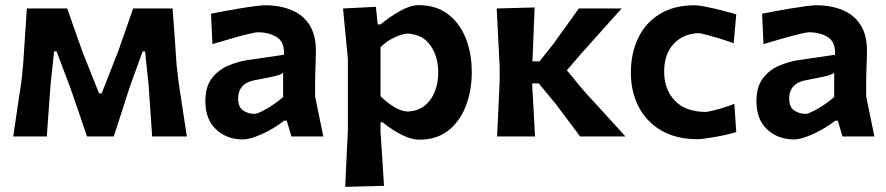

<svg xmlns="http://www.w3.org/2000/svg" viewBox="-20 -531 3447 747"><path d="M31.5 0Q39.5 -54 47.2 -107Q55 -160 63 -212L70 -280Q73.5 -334 77.2 -389Q81 -444 84.5 -498H241.5Q256 -456 271 -414Q286 -372 300.5 -330.5L365.5 -167.5H375.5L439.5 -330.5Q454 -372 468.8 -414Q483.5 -456 498 -498H651.5Q655.5 -445 659.5 -389Q663.5 -333 667 -279.5L675 -210Q682.5 -159 690.8 -106.2Q699 -53.5 707 0H572Q568.5 -50.5 565 -101.2Q561.5 -152 558 -202.5L544.5 -331H535L485.5 -194.5Q470 -146.5 454.2 -97.2Q438.5 -48 422.5 0H318.5Q302 -48.5 285.5 -97Q269 -145.5 252.5 -192.5L200 -331H190.5L177 -205Q173 -153.5 169.5 -102.8Q166 -52 162 0Z M925.5 11.5Q862.5 11.5 820.8 -27.5Q779 -66.5 779 -137Q779 -193 803.8 -225.8Q828.5 -258.5 866 -274.8Q903.5 -291 942 -297L1085 -318Q1087 -368.5 1056.2 -387Q1025.5 -405.5 982.5 -405.5Q974.5 -405.5 944.8 -398.2Q915 -391 877.2 -380.2Q839.5 -369.5 806.5 -359.5L801 -477.5Q819 -481.5 849 -487Q879 -492.5 911.8 -498Q944.5 -503.5 971.8 -507Q999 -510.5 1011.5 -510.5Q1068.5 -510.5 1113.2 -492.2Q1158 -474 1183.5 -435Q1209 -396 1209 -334Q1209 -309.5 1207.5 -275Q1206 -240.5 1206 -211V-156Q1213.5 -119.5 1221.2 -81.5Q1229 -43.5 1238 0H1114L1095.5 -61.5H1086Q1041 -27.5 996.2 -8Q951.5 11.5 925.5 11.5ZM971 -88Q979 -88 998.2 -97.5Q1017.5 -107 1040.2 -122Q1063 -137 1081.5 -153.5V-247.5Q1071.5 -240.5 1050.8 -235.2Q1030 -230 973 -219.5Q906.5 -207.5 906.5 -147Q906.5 -114.5 926 -101.2Q945.5 -88 971 -88Z M1323 196Q1325.5 141.5 1328 89.2Q1330.5 37 1333.5 -25V-302Q1329 -349.5 1324.2 -398.5Q1319.5 -447.5 1314.5 -498L1442.5 -504.5L1449.5 -436H1460.5Q1496 -465.5 1536.2 -488.2Q1576.5 -511 1609.5 -511Q1676 -511 1722 -476.5Q1768 -442 1791.8 -383Q1815.5 -324 1815.5 -250Q1815.5 -180.5 1793.2 -120.8Q1771 -61 1725.5 -24.2Q1680 12.5 1611 12.5Q1582 12.5 1545 -5.5Q1508 -23.5 1469 -55H1460.5V-18.5Q1464.5 39 1467.5 88.5Q1470.5 138 1474 192ZM1565 -97Q1606 -98.5 1632.5 -120Q1659 -141.5 1672 -175.5Q1685 -209.5 1685 -249Q1685 -311 1654.5 -354.5Q1624 -398 1564 -400.5Q1543 -398.5 1514.5 -385.2Q1486 -372 1460.5 -347.5V-157Q1482.5 -134 1511.2 -116.2Q1540 -98.5 1565 -97Z M1914 0Q1916.5 -54.5 1919 -104.8Q1921.5 -155 1924 -217V-272Q1920.5 -340 1917.8 -392Q1915 -444 1912.5 -498L2060 -502Q2058 -448 2055.8 -396.5Q2053.5 -345 2051.5 -292.5H2079.5L2136.5 -365Q2160 -398 2184 -431.2Q2208 -464.5 2232 -498H2398.5Q2358.5 -453.5 2318.8 -409Q2279 -364.5 2239.5 -320.5L2185.5 -257.5L2249.5 -180Q2290.5 -135 2331.8 -89.8Q2373 -44.5 2413.5 0H2237Q2213.5 -31.5 2189.8 -63.2Q2166 -95 2142 -127L2076 -206.5H2051V-193Q2054 -141 2056.5 -95Q2059 -49 2061.5 0Z M2693 10.5Q2611 10.5 2553 -23.2Q2495 -57 2464.8 -115.5Q2434.5 -174 2434.5 -248.5Q2434.5 -323.5 2462.8 -382.8Q2491 -442 2546.5 -476.2Q2602 -510.5 2682.5 -510.5Q2697 -510.5 2726 -504.8Q2755 -499 2787.2 -490.8Q2819.5 -482.5 2844.5 -475L2834.5 -363Q2805 -373.5 2776 -382.2Q2747 -391 2725.5 -396.5Q2704 -402 2696.5 -402Q2637.5 -399.5 2600.8 -360Q2564 -320.5 2564 -252Q2564 -183.5 2605 -140Q2646 -96.5 2723.5 -95.5Q2731.5 -95.5 2751 -100Q2770.5 -104.5 2793.8 -111.8Q2817 -119 2837 -127L2844.5 -17Q2823.5 -10.5 2793.5 -4.2Q2763.5 2 2735.5 6.2Q2707.5 10.5 2693 10.5Z M3069.5 11.5Q3006.5 11.5 2964.8 -27.5Q2923 -66.5 2923 -137Q2923 -193 2947.8 -225.8Q2972.5 -258.5 3010 -274.8Q3047.5 -291 3086 -297L3229 -318Q3231 -368.5 3200.2 -387Q3169.5 -405.5 3126.5 -405.5Q3118.5 -405.5 3088.8 -398.2Q3059 -391 3021.2 -380.2Q2983.5 -369.5 2950.5 -359.5L2945 -477.5Q2963 -481.5 2993 -487Q3023 -492.5 3055.8 -498Q3088.5 -503.5 3115.8 -507Q3143 -510.5 3155.5 -510.5Q3212.5 -510.5 3257.2 -492.2Q3302 -474 3327.5 -435Q3353 -396 3353 -334Q3353 -309.5 3351.5 -275Q3350 -240.5 3350 -211V-156Q3357.5 -119.5 3365.2 -81.5Q3373 -43.5 3382 0H3258L3239.5 -61.5H3230Q3185 -27.5 3140.2 -8Q3095.5 11.5 3069.5 11.5ZM3115 -88Q3123 -88 3142.2 -97.5Q3161.5 -107 3184.2 -122Q3207 -137 3225.5 -153.5V-247.5Q3215.5 -240.5 3194.8 -235.2Q3174 -230 3117 -219.5Q3050.5 -207.5 3050.5 -147Q3050.5 -114.5 3070 -101.2Q3089.5 -88 3115 -88Z"/></svg>

Font: Commissioner Loud SemiBold
Style: Regular
Weight: 600
Designer: Kostas Bartsokas
Foundry: Kostas Bartsokas
Version: Version 1.000; ttfautohint (v1.8.3)